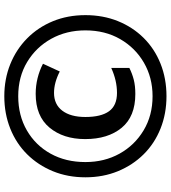

<svg xmlns="http://www.w3.org/2000/svg" viewBox="28 -792 774 869"><g transform="rotate(-90 414.5 -357.0)"><path d="M414 10Q335 10 267.5 -17Q200 -44 151 -93.5Q102 -143 74.5 -210Q47 -277 47 -357Q47 -437 74.5 -504Q102 -571 151 -620.5Q200 -670 267.5 -697Q335 -724 414 -724Q492 -724 559 -697Q626 -670 676 -620.5Q726 -571 753.5 -504Q781 -437 781 -357Q781 -277 754 -210Q727 -143 678 -93.5Q629 -44 561.5 -17Q494 10 414 10ZM414 -53Q498 -53 565.5 -92Q633 -131 672.5 -199.5Q712 -268 712 -357Q712 -443 674 -511.5Q636 -580 569 -620.5Q502 -661 414 -661Q327 -661 259.5 -622Q192 -583 154 -514.5Q116 -446 116 -357Q116 -271 154 -202.5Q192 -134 259.5 -93.5Q327 -53 414 -53ZM424 -131Q322 -131 271 -193Q220 -255 220 -358Q220 -457 272 -519.5Q324 -582 425 -582Q461 -582 495.5 -573.5Q530 -565 561 -549L526 -473Q475 -499 429 -499Q377 -499 348.5 -461.5Q320 -424 320 -357Q320 -286 346 -250Q372 -214 429 -214Q485 -214 542 -240V-158Q516 -145 488.5 -138Q461 -131 424 -131Z"/></g></svg>

Font: Noto Sans Meetei Mayek SemiBold
Style: Regular
Weight: 600
Designer: Monotype Design Team and Neelakash Kshetrimayum
Foundry: Monotype Imaging Inc.
Version: Version 2.002; ttfautohint (v1.8.4.7-5d5b)